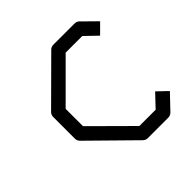

<svg xmlns="http://www.w3.org/2000/svg" viewBox="-150 -719 792 792"><g transform="rotate(-45 246.0 -323.0)"><path d="M476 -529 434 -487 381 -538H284L120 -374V-273L285 -109H380L432 -164L476 -122L415 -58Q406 -49 393 -49H273Q262 -49 252 -59L69 -239Q60 -248 60 -260V-386Q60 -399 68 -407L251 -589Q259 -597 272 -597H393Q407 -597 414 -590Z"/></g></svg>

Font: IBM 3270 Semi-Condensed
Style: Condensed
Weight: 400
Monospace: yes
Version: Version 2.3.1